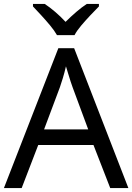

<svg xmlns="http://www.w3.org/2000/svg" viewBox="-20 -964 679 984"><path d="M545 0 459 -221H176L91 0H0L279 -717H360L638 0ZM352 -517Q349 -525 342 -546Q335 -567 328.5 -589.5Q322 -612 318 -624Q311 -593 302 -563.5Q293 -534 287 -517L206 -301H432ZM272 -784Q259 -807 237 -833.5Q215 -860 191 -886Q167 -912 149 -931V-944H209Q235 -927 263 -903Q291 -879 316 -852Q343 -879 371 -903Q399 -927 425 -944H487V-931Q468 -912 443.5 -886Q419 -860 396.5 -833.5Q374 -807 362 -784Z"/></svg>

Font: Noto Sans Soyombo
Style: Regular
Weight: 400
Designer: Monotype Design Team
Foundry: Monotype Imaging Inc.
Version: Version 2.001; ttfautohint (v1.8.4.7-5d5b)